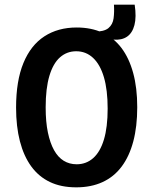

<svg xmlns="http://www.w3.org/2000/svg" viewBox="-20 -791 654 824"><path d="M467 -621 383 -628 384 -655Q427 -655 445.5 -670.5Q464 -686 467.5 -712.5Q471 -739 469 -771H558Q566 -718 557 -683.5Q548 -649 525 -633.5Q502 -618 467 -621ZM307 13Q242 13 194 -10Q146 -33 114 -77Q82 -121 65.5 -184.5Q49 -248 49 -329Q49 -444 80.5 -520.5Q112 -597 170.5 -635Q229 -673 309 -673Q371 -673 419.5 -651Q468 -629 501 -585.5Q534 -542 551.5 -478Q569 -414 569 -331Q569 -248 552 -184Q535 -120 502 -76Q469 -32 420 -9.5Q371 13 307 13ZM309 -86Q350 -86 380 -112.5Q410 -139 426 -192Q442 -245 442 -325Q442 -405 426 -459.5Q410 -514 379.5 -542.5Q349 -571 307 -571Q267 -571 237.5 -545Q208 -519 192 -465.5Q176 -412 176 -330Q176 -268 185.5 -222.5Q195 -177 212 -146.5Q229 -116 253.5 -101Q278 -86 309 -86Z"/></svg>

Font: Bricolage Grotesque SemiCondensed SemiBold
Style: Regular
Weight: 600
Width: 4
Designer: Mathieu Triay
Foundry: Atelier Triay
Version: Version 1.001;gftools[0.9.33.dev8+g029e19f]